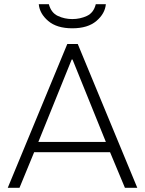

<svg xmlns="http://www.w3.org/2000/svg" viewBox="-20 -896 692 916"><path d="M17 0 301 -686H351L635 0H576L505 -170H143L73 0ZM163 -219H485L326 -612H322ZM325 -761Q251 -761 210 -796Q169 -831 165 -876H213Q224 -835 256 -820Q288 -805 325 -805Q362 -805 394.5 -820Q427 -835 437 -876H485Q481 -831 440 -796Q399 -761 325 -761Z"/></svg>

Font: Chivo Medium Thin
Style: Regular
Weight: 250
Version: Version 2.002